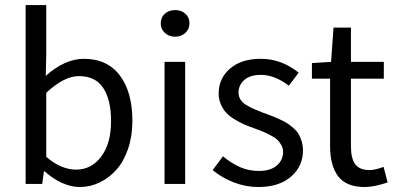

<svg xmlns="http://www.w3.org/2000/svg" viewBox="-20 -732 1575 764"><path d="M296.9 12.2Q263.2 12.2 226.8 -4.2Q190.4 -20.5 158.2 -49.8H154.8L147.9 0H82V-711.9H164.1V-518.1L162.1 -430.2Q238.3 -498 314 -498Q406.7 -498 456.8 -431.9Q506.8 -365.7 506.8 -251Q506.8 -190.4 489.7 -140.1Q472.7 -89.8 443.4 -56.9Q414.1 -23.9 376.5 -5.9Q338.9 12.2 296.9 12.2ZM283.2 -57.1Q344.2 -57.1 383.1 -109.4Q421.9 -161.6 421.9 -250Q421.9 -334.5 390.9 -381.8Q359.9 -429.2 293.9 -429.2Q234.9 -429.2 164.1 -362.8V-107.9Q222.7 -57.1 283.2 -57.1Z M634.8 0V-485.8H716.8V0ZM619.6 -639.2Q619.6 -663.1 636 -677.5Q652.3 -691.9 676.8 -691.9Q701.2 -691.9 717.5 -677.5Q733.9 -663.1 733.9 -639.2Q733.9 -616.2 717.5 -601.1Q701.2 -585.9 676.8 -585.9Q652.3 -585.9 636 -601.1Q619.6 -616.2 619.6 -639.2Z M1007.3 12.2Q958 12.2 910.2 -6.3Q862.3 -24.9 826.2 -55.2L867.2 -109.9Q901.9 -81.5 935.8 -66.7Q969.7 -51.8 1010.3 -51.8Q1056.2 -51.8 1081.3 -73.2Q1106.4 -94.7 1106.4 -127.9Q1106.4 -142.1 1099.4 -154.8Q1092.3 -167.5 1083.3 -176Q1074.2 -184.6 1056.9 -193.6Q1039.6 -202.6 1027.8 -207.5Q1016.1 -212.4 995.1 -220.2Q970.2 -229 953.1 -236.3Q936 -243.7 914.8 -256.3Q893.6 -269 880.9 -282.5Q868.2 -295.9 859.1 -316.2Q850.1 -336.4 850.1 -359.9Q850.1 -419.9 895.3 -459Q940.4 -498 1017.6 -498Q1099.6 -498 1168.5 -442.9L1129.4 -391.1Q1072.3 -434.1 1018.6 -434.1Q975.1 -434.1 952.1 -413.8Q929.2 -393.6 929.2 -363.8Q929.2 -348.1 937 -335.7Q944.8 -323.2 959.2 -314.5Q973.6 -305.7 990.2 -298.3Q1006.8 -291 1027.3 -283.2Q1029.3 -282.7 1030 -282.5Q1030.8 -282.2 1032.2 -281.7Q1033.7 -281.2 1034.9 -280.8Q1036.1 -280.3 1037.1 -279.8Q1057.1 -272.5 1067.6 -268.3Q1078.1 -264.2 1096.4 -255.6Q1114.7 -247.1 1125.2 -240Q1135.7 -232.9 1148.9 -221.2Q1162.1 -209.5 1168.9 -197.3Q1175.8 -185.1 1180.7 -168.5Q1185.5 -151.9 1185.5 -132.8Q1185.5 -70.8 1138.2 -29.3Q1090.8 12.2 1007.3 12.2Z M1432.1 12.2Q1357.9 12.2 1325.7 -30.3Q1293.5 -72.8 1293.5 -149.9V-418.9H1221.2V-481L1297.4 -485.8L1307.1 -622.1H1376.5V-485.8H1507.3V-418.9H1376.5V-148.9Q1376.5 -101.6 1393.6 -78.4Q1410.6 -55.2 1451.2 -55.2Q1471.7 -55.2 1506.3 -67.9L1522.5 -5.9Q1467.3 12.2 1432.1 12.2Z"/></svg>

Font: Riemann
Style: Regular
Weight: 400
Designer: Paul D. Hunt
Foundry: Adobe Systems Incorporated
Version: Version 2.020;PS 2.0;hotconv 1.0.86;makeotf.lib2.5.63406